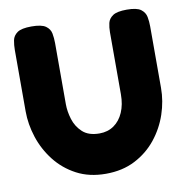

<svg xmlns="http://www.w3.org/2000/svg" viewBox="-80 -768 835 865"><g transform="rotate(-10 337.5 -336.0)"><path d="M336 20Q260 20 202.5 -10.5Q145 -41 106 -91Q67 -141 47.5 -201Q28 -261 28 -320V-600Q28 -623 32 -644Q36 -665 55 -678.5Q74 -692 120 -692Q166 -692 185 -678.5Q204 -665 208 -644Q212 -623 212 -599V-320Q212 -287 223 -251Q234 -215 261.5 -189.5Q289 -164 339 -164Q377 -164 405 -183.5Q433 -203 448.5 -238.5Q464 -274 464 -321V-605Q464 -627 468.5 -646.5Q473 -666 492 -679Q511 -692 556 -692Q602 -692 620.5 -678Q639 -664 643 -643Q647 -622 647 -599V-318Q647 -258 627 -198.5Q607 -139 567.5 -89.5Q528 -40 470 -10Q412 20 336 20Z"/></g></svg>

Font: Fredoka Light
Style: Regular
Weight: 300
Designer: Ben Nathan
Foundry: Milena B. Brandão, Ben Nathan
Version: Version 2.001